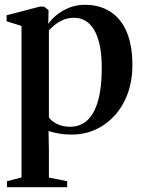

<svg xmlns="http://www.w3.org/2000/svg" viewBox="-20 -549 595 799"><path d="M9 230V205L69.5 189.5V-441L7.5 -460.5V-485.5L145.5 -521.5H163.5L182 -507L181 -449Q189.5 -463.5 210.5 -482.2Q231.5 -501 263 -515Q294.5 -529 333 -529Q395 -529 439.5 -500.2Q484 -471.5 507.5 -415.5Q531 -359.5 531 -278.5Q531 -214 511.8 -160.8Q492.5 -107.5 457.8 -69Q423 -30.5 377.5 -9.8Q332 11 279 11Q248.5 11 221.5 6Q194.5 1 182 -4L183.5 74V190L259.5 205V230ZM271.5 -21.5Q314.5 -21.5 343.8 -48.8Q373 -76 388.2 -130.2Q403.5 -184.5 403.5 -265Q403.5 -322 394.8 -362Q386 -402 370.2 -427Q354.5 -452 333.8 -463.5Q313 -475 289 -475Q262 -475 241.2 -465.5Q220.5 -456 206 -443.8Q191.5 -431.5 183.5 -422.5V-60.5Q192.5 -46 216.2 -33.8Q240 -21.5 271.5 -21.5Z"/></svg>

Font: Merriweather 120pt SemiBold
Style: Regular
Weight: 600
Version: Version 2.100